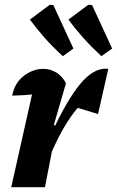

<svg xmlns="http://www.w3.org/2000/svg" viewBox="-20 -783 489 803"><path d="M27 0 114 -388Q98 -386 78.5 -385Q59 -384 31 -383Q41 -436 79.5 -465.5Q118 -495 161 -495Q190 -495 215 -480Q240 -465 256 -435L205 -260L211 -258Q275 -390 328 -446Q381 -502 433 -495L390 -306L305 -332Q276 -298 249.5 -253Q223 -208 197 -149L168 0ZM243 -548Q200 -587 167 -624.5Q134 -662 105 -701L188 -763L203 -762L287 -580ZM404 -548Q361 -588 328 -625Q295 -662 266 -701L349 -763L365 -762L449 -580Z"/></svg>

Font: Piazzolla
Style: Bold Italic
Weight: 700
Italic angle: -11.3°
Designer: Juan Pablo del Peral
Foundry: Huerta Tipografica
Version: Version 1.330